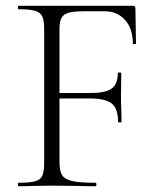

<svg xmlns="http://www.w3.org/2000/svg" viewBox="-20 -645 546 665"><path d="M451 -495Q451 -492 445.5 -492Q440 -492 440 -495Q440 -546 413 -576Q386 -606 342 -606H273Q236 -606 218 -601Q200 -596 193 -583Q186 -570 186 -543V-323H295Q346 -323 367 -338.5Q388 -354 388 -392Q388 -394 394 -394Q400 -394 400 -392L399 -313Q399 -284 400 -270L401 -223Q401 -221 395 -221Q389 -221 389 -223Q389 -268 367.5 -286Q346 -304 291 -304H186V-85Q186 -53 195 -38.5Q204 -24 229.5 -18Q255 -12 311 -12Q314 -12 314 -6Q314 0 311 0Q270 0 247 -1L160 -2L94 -1Q76 0 44 0Q42 0 42 -6Q42 -12 44 -12Q83 -12 101.5 -17Q120 -22 126.5 -36.5Q133 -51 133 -81V-544Q133 -574 126.5 -588Q120 -602 101.5 -607.5Q83 -613 44 -613Q42 -613 42 -619Q42 -625 44 -625H440Q449 -625 449 -616Z"/></svg>

Font: Cormorant Garamond Light
Style: Regular
Weight: 300
Designer: Christian Thalmann (Catharsis Fonts)
Version: Version 3.000